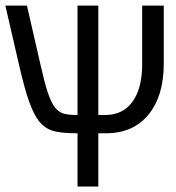

<svg xmlns="http://www.w3.org/2000/svg" viewBox="-20 -679 641 699"><path d="M262.2 0V-193.8Q197.8 -193.8 169.4 -203.6Q141.1 -213.4 122.1 -237.5Q103 -261.7 85.9 -309.6Q68.8 -357.4 48.3 -447.3L-0.5 -658.7H78.1L127 -445.3Q142.6 -376 153.6 -343.3Q164.6 -310.5 176.5 -292.7Q188.5 -274.9 205.6 -267.6Q222.7 -260.3 262.2 -260.3V-658.7H337.9V-260.3H362.8Q427.7 -260.3 462.6 -309.1Q497.6 -357.9 497.6 -445.3V-658.7H576.2V-447.3Q576.2 -329.1 520.3 -261.5Q464.4 -193.8 366.2 -193.8H337.9V0Z"/></svg>

Font: Cousine
Style: Regular
Weight: 400
Monospace: yes
Designer: Steve Matteson
Foundry: Monotype Imaging Inc.
Version: Version 1.21